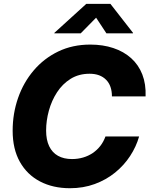

<svg xmlns="http://www.w3.org/2000/svg" viewBox="-20 -970 780 1000"><path d="M344.2 10.3Q255.9 10.3 188.5 -24.9Q121.1 -60.1 83.5 -127Q45.9 -193.8 45.9 -289.1Q45.9 -378.9 74.2 -460Q102.5 -541 155.8 -603.5Q209 -666 283.4 -701.9Q357.9 -737.8 450.2 -737.8Q516.1 -737.8 570.3 -719.7Q624.5 -701.7 663.1 -667Q701.7 -632.3 721.2 -582.3Q740.7 -532.2 738.3 -467.8H563Q563 -495.6 555.4 -517.3Q547.9 -539.1 532.7 -554.4Q517.6 -569.8 496.1 -577.9Q474.6 -585.9 446.8 -585.9Q390.6 -585.9 348.1 -559.6Q305.7 -533.2 277.3 -489.7Q249 -446.3 234.6 -394Q220.2 -341.8 220.2 -290Q220.2 -241.7 236.1 -208.5Q252 -175.3 282.2 -158.4Q312.5 -141.6 355 -141.6Q385.7 -141.6 413.1 -149.7Q440.4 -157.7 463.1 -173.1Q485.8 -188.5 502.7 -210.2Q519.5 -231.9 529.3 -259.3H704.6Q689.5 -206.1 657.7 -157.5Q626 -108.9 579.3 -71Q532.7 -33.2 473.4 -11.5Q414.1 10.3 344.2 10.3ZM400.4 -796.4H262.7L263.2 -798.8L429.2 -949.7H555.2L672.9 -798.8L672.4 -796.4H534.2L480.5 -877.9Z"/></svg>

Font: Inter 20pt ExtraBold
Style: Italic
Weight: 800
Italic angle: -9.3988°
Version: Version 4.001;git-66647c0bb